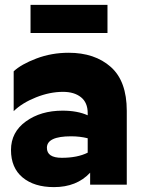

<svg xmlns="http://www.w3.org/2000/svg" viewBox="-20 -756 586 786"><path d="M233 -110Q297 -110 339 -131V-190Q307 -198 271 -198Q172 -198 172 -151Q172 -110 233 -110ZM339 -293Q339 -336 311.5 -358Q284 -380 238 -380Q184 -380 127.5 -357.5Q71 -335 36 -301V-464Q67 -493 129 -516.5Q191 -540 261 -540Q368 -540 433.5 -482Q499 -424 499 -302V0H349V-49Q294 10 201 10Q120 10 72.5 -29.5Q25 -69 25 -142Q25 -215 86 -259Q147 -303 236 -303Q297 -303 339 -284ZM105 -736H420V-621H105Z"/></svg>

Font: Roundo
Style: Bold
Weight: 700
Designer: Namrata Goyal (Gurmukhi), Shiva Nallaperumal (Latin)
Foundry: Indian Type Foundry
Version: Version 1.000;PS 1.0;hotconv 1.0.88;makeotf.lib2.5.647800